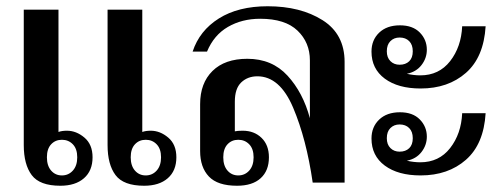

<svg xmlns="http://www.w3.org/2000/svg" viewBox="-20 -584 1605 614"><path d="M56 -553H167V-162Q178 -166 194 -166Q224 -166 250 -144Q276 -122 276 -81Q276 -38 248.5 -14Q221 10 173 10Q107 10 81.5 -24Q56 -58 56 -120ZM324 -553H435V-162Q446 -166 462 -166Q492 -166 518 -144Q544 -122 544 -81Q544 -38 516.5 -14Q489 10 441 10Q375 10 349.5 -24Q324 -58 324 -120ZM178 -23Q199 -23 213 -38.5Q227 -54 227 -81Q227 -108 213 -122.5Q199 -137 178 -137Q157 -137 143.5 -122.5Q130 -108 130 -81Q130 -54 143.5 -38.5Q157 -23 178 -23ZM446 -23Q467 -23 481 -38.5Q495 -54 495 -81Q495 -108 481 -122.5Q467 -137 446 -137Q425 -137 411.5 -122.5Q398 -108 398 -81Q398 -54 411.5 -38.5Q425 -23 446 -23Z M620 -101V-251Q620 -318 659.5 -357Q699 -396 771 -396Q850 -396 899.5 -342Q949 -288 971 -206V-391Q971 -448 931.5 -486Q892 -524 812 -524Q754 -524 709 -498Q664 -472 642 -419H596Q618 -486 680 -525Q742 -564 836 -564Q941 -564 1011.5 -519.5Q1082 -475 1082 -386V0H980Q960 -139 917.5 -239.5Q875 -340 803 -340Q772 -340 751.5 -320.5Q731 -301 731 -259V-164Q739 -166 756 -166Q793 -166 816.5 -143Q840 -120 840 -81Q840 -38 813.5 -14Q787 10 738 10Q676 10 648 -19.5Q620 -49 620 -101ZM791 -81Q791 -108 777 -122.5Q763 -137 742 -137Q721 -137 707.5 -122.5Q694 -108 694 -81Q694 -54 707.5 -38.5Q721 -23 742 -23Q763 -23 777 -38.5Q791 -54 791 -81Z M1259 -503Q1300 -503 1322.5 -480Q1345 -457 1345 -425Q1345 -398 1328 -376Q1311 -354 1281 -348Q1304 -343 1324 -343Q1384 -343 1419.5 -388.5Q1455 -434 1458 -500H1533Q1527 -401 1470 -351Q1413 -301 1325 -301Q1253 -301 1210.5 -332.5Q1168 -364 1168 -419Q1168 -456 1192.5 -479.5Q1217 -503 1259 -503ZM1258 -377Q1277 -377 1288.5 -388Q1300 -399 1300 -420Q1300 -441 1288.5 -452.5Q1277 -464 1258 -464Q1240 -464 1228.5 -452.5Q1217 -441 1217 -420Q1217 -400 1228.5 -388.5Q1240 -377 1258 -377ZM1259 -225Q1300 -225 1322.5 -202Q1345 -179 1345 -147Q1345 -120 1328 -98Q1311 -76 1281 -70Q1304 -65 1324 -65Q1384 -65 1419.5 -110.5Q1455 -156 1458 -222H1533Q1527 -123 1470 -73Q1413 -23 1325 -23Q1253 -23 1210.5 -54.5Q1168 -86 1168 -141Q1168 -178 1192.5 -201.5Q1217 -225 1259 -225ZM1258 -99Q1277 -99 1288.5 -110Q1300 -121 1300 -142Q1300 -163 1288.5 -174.5Q1277 -186 1258 -186Q1240 -186 1228.5 -174.5Q1217 -163 1217 -142Q1217 -122 1228.5 -110.5Q1240 -99 1258 -99Z"/></svg>

Font: Trirong Medium
Style: Regular
Weight: 500
Designer: Katatrad Team
Foundry: CadsonDemak
Version: Version 1.001